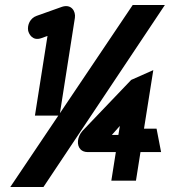

<svg xmlns="http://www.w3.org/2000/svg" viewBox="-20 -672 676 764"><path d="M92 -550C95 -537 109 -508 144 -520L169 -529L119 -212H217L278 -601C282 -627 264 -657 227 -645L126 -609C100 -600 88 -573 92 -550ZM21 72H153L636 -652H508ZM308 -151C287 -127 284 -94 301 -77C307 -71 317 -67 327 -67H441L423 47H521L539 -67H621L603 -160H553L590 -393L502 -354ZM425 -135 457 -171 451 -135Z"/></svg>

Font: Charger Pro
Style: UltraNarObl
Weight: 900
Designer: Jasper
Foundry: Cannot Into Space Fonts
Version: Version 1.09